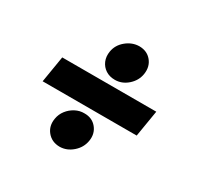

<svg xmlns="http://www.w3.org/2000/svg" viewBox="-135 -760 955 929"><g transform="rotate(30 342.5 -296.0)"><path d="M622.1 -369.1 597.7 -221.7H72.3L96.7 -369.1ZM301.3 11.7Q257.3 11.2 231.7 -19.8Q206.1 -50.8 213.9 -94.7Q218.3 -121.1 234.6 -142.3Q251 -163.6 274.9 -176.3Q298.8 -189 325.2 -188.5Q368.7 -189 393.8 -158.2Q418.9 -127.4 411.6 -84.5Q404.8 -44.4 372.8 -16.6Q340.8 11.2 301.3 11.7ZM370.1 -402.3Q340.8 -402.3 319.1 -416.5Q297.4 -430.7 287.1 -454.8Q276.9 -479 281.7 -508.3Q288.1 -547.9 321 -575Q354 -602.1 393.6 -602.5Q437 -602.1 461.9 -571.8Q486.8 -541.5 480 -497.6Q473.6 -458 441.7 -429.9Q409.7 -401.9 370.1 -402.3Z"/></g></svg>

Font: Inter 24pt Black
Style: Italic
Weight: 900
Italic angle: -9.3988°
Designer: Rasmus Andersson
Foundry: rsms
Version: Version 4.001;git-66647c0bb